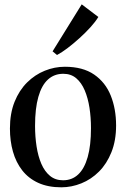

<svg xmlns="http://www.w3.org/2000/svg" viewBox="-20 -828 564 860"><path d="M24.5 -252Q24.5 -320 45.2 -371.8Q66 -423.5 101.2 -458.5Q136.5 -493.5 180.5 -511.2Q224.5 -529 270.5 -529Q351 -529 401.8 -494Q452.5 -459 476.2 -399.5Q500 -340 500 -266Q500 -198.5 479.2 -146.5Q458.5 -94.5 423.5 -59.5Q388.5 -24.5 344.5 -6.8Q300.5 11 254.5 11Q195 11 151.2 -9Q107.5 -29 79.5 -65Q51.5 -101 38 -148.8Q24.5 -196.5 24.5 -252ZM262.5 -20.5Q302.5 -20.5 330.2 -46.5Q358 -72.5 372.8 -124.5Q387.5 -176.5 387.5 -254Q387.5 -301.5 380.8 -345.2Q374 -389 359.5 -423.2Q345 -457.5 321.5 -477.5Q298 -497.5 263.5 -497.5Q223 -497.5 194.8 -471.8Q166.5 -446 151.8 -394.2Q137 -342.5 137 -264Q137 -216 143.8 -172.2Q150.5 -128.5 165.2 -94.2Q180 -60 204 -40.2Q228 -20.5 262.5 -20.5ZM235 -582 215.5 -598 346 -808.5 420.5 -752Q407.5 -730.5 385.2 -706Q363 -681.5 336.5 -657.5Q310 -633.5 283.8 -613.5Q257.5 -593.5 236 -582Z"/></svg>

Font: Merriweather 120pt
Style: Regular
Weight: 400
Version: Version 2.100